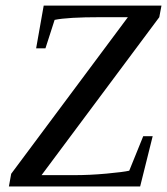

<svg xmlns="http://www.w3.org/2000/svg" viewBox="-20 -675 604 695"><path d="M442.9 -612.8H345.2Q224.1 -612.8 177.7 -603L144.5 -500H110.8L138.2 -654.8H564.5L556.6 -612.8L130.4 -41H247.6Q305.7 -41 366 -46.6Q426.3 -52.2 447.8 -57.1L498.5 -182.1H532.7L487.3 0H12.2L20.5 -45.9Z"/></svg>

Font: Tinos
Style: Italic
Weight: 400
Italic angle: -16.333°
Designer: Steve Matteson
Foundry: Monotype Imaging Inc.
Version: Version 1.32